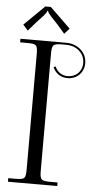

<svg xmlns="http://www.w3.org/2000/svg" viewBox="-60 -926 472 962"><g transform="rotate(5 176.0 -445.5)"><path d="M156 -891H128L26 -791L51 -763L88 -806C116 -837 137 -855 140 -870H144C147 -855 169 -837 197 -806L234 -763L259 -791ZM249 -719H18V-701H53C101 -701 106 -696 106 -648V-71C106 -23 101 -18 53 -18H18V0H266V-18H231C183 -18 177 -23 177 -71V-656C177 -704 183 -709 231 -709H249C302 -709 342 -674 342 -625C342 -582 310 -553 270 -553C236 -553 215 -574 206 -596L196 -592C206 -567 231 -543 270 -543C315 -543 352 -576 352 -625C352 -680 306 -719 249 -719Z"/></g></svg>

Font: FoglihtenNo04
Style: Regular
Weight: 500
Designer: gluk (gluksza@wp.pl)
Foundry: gluk (gluksza@wp.pl)
Version: Version 0.70